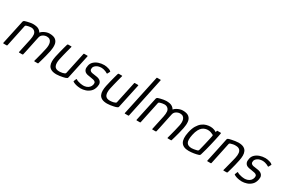

<svg xmlns="http://www.w3.org/2000/svg" viewBox="90 -1792 4237 2881"><g transform="rotate(30 2208.5 -351.0)"><path d="M538 -417Q505 -417 473.5 -397.5Q442 -378 434 -342L421 -282Q409 -223 397 -167Q385 -111 376.5 -69.5Q368 -28 363 -10Q362 -6 359.5 -3Q357 0 351 0H296Q289 0 291 -7L344 -253Q355 -306 351.5 -342.5Q348 -379 321 -400Q296 -419 261 -417Q226 -415 195 -405Q189 -404 180 -399Q171 -394 169 -383L90 -9Q89 -6 87 -3Q85 0 82 0H25Q22 0 19.5 -1.5Q17 -3 18 -8L108 -428Q109 -433 114.5 -439.5Q120 -446 131 -450Q146 -455 169.5 -461Q193 -467 219 -471.5Q245 -476 264 -476Q327 -476 359.5 -458.5Q392 -441 408 -411Q426 -432 450.5 -446Q475 -460 501 -468Q527 -476 551 -476Q625 -476 659.5 -446Q694 -416 699 -365.5Q704 -315 691 -252Q680 -201 668 -154.5Q656 -108 645 -70Q634 -32 626 -5Q624 0 616 0H562Q557 0 556 -2.5Q555 -5 557 -12Q562 -30 572.5 -69Q583 -108 595.5 -158Q608 -208 618 -256Q624 -284 624.5 -312.5Q625 -341 617 -364.5Q609 -388 590 -402.5Q571 -417 538 -417Z M943 4Q886 4 852 -13.5Q818 -31 803.5 -61.5Q789 -92 789 -132.5Q789 -173 799 -220Q809 -266 820.5 -312Q832 -358 842.5 -397Q853 -436 860 -459Q863 -468 866.5 -470Q870 -472 878 -472H921Q929 -472 932 -471Q935 -470 932 -460Q930 -454 923.5 -429Q917 -404 907.5 -368Q898 -332 888.5 -292Q879 -252 871 -216Q855 -141 873.5 -98Q892 -55 956 -55Q964 -55 981 -56.5Q998 -58 1015.5 -62Q1033 -66 1046.5 -72.5Q1060 -79 1062 -89L1142 -463Q1143 -466 1144.5 -469Q1146 -472 1149 -472H1206Q1209 -472 1211.5 -470.5Q1214 -469 1213 -464L1124 -49Q1122 -37 1114.5 -31.5Q1107 -26 1087 -19Q1078 -16 1053 -10.5Q1028 -5 998 -0.5Q968 4 943 4Z M1237 -83Q1238 -88 1242 -87.5Q1246 -87 1249 -84Q1262 -75 1285 -67.5Q1308 -60 1332 -56Q1356 -52 1373 -52Q1402 -52 1428.5 -61Q1455 -70 1475 -90Q1495 -110 1502 -141Q1508 -171 1497 -185Q1486 -199 1461.5 -205Q1437 -211 1401 -216Q1378 -218 1354 -223.5Q1330 -229 1312 -242.5Q1294 -256 1286.5 -280.5Q1279 -305 1288 -347Q1296 -388 1326.5 -417Q1357 -446 1402 -461.5Q1447 -477 1499 -477Q1516 -477 1539.5 -473Q1563 -469 1585 -461Q1607 -453 1620 -440Q1624 -437 1623.5 -435Q1623 -433 1621 -429L1600 -390Q1597 -383 1588 -388Q1577 -396 1559 -403.5Q1541 -411 1521.5 -416Q1502 -421 1487 -421Q1431 -421 1397.5 -399Q1364 -377 1357 -348Q1351 -318 1362.5 -303Q1374 -288 1396.5 -282.5Q1419 -277 1446 -275Q1470 -273 1495 -267.5Q1520 -262 1540 -249Q1560 -236 1569.5 -211.5Q1579 -187 1570 -146Q1558 -89 1523.5 -56Q1489 -23 1445.5 -9Q1402 5 1362 5Q1345 5 1318.5 1.5Q1292 -2 1265.5 -10.5Q1239 -19 1221 -32Q1218 -37 1220 -41Z M1821 4Q1764 4 1730 -13.5Q1696 -31 1681.5 -61.5Q1667 -92 1667 -132.5Q1667 -173 1677 -220Q1687 -266 1698.5 -312Q1710 -358 1720.5 -397Q1731 -436 1738 -459Q1741 -468 1744.5 -470Q1748 -472 1756 -472H1799Q1807 -472 1810 -471Q1813 -470 1810 -460Q1808 -454 1801.5 -429Q1795 -404 1785.5 -368Q1776 -332 1766.5 -292Q1757 -252 1749 -216Q1733 -141 1751.5 -98Q1770 -55 1834 -55Q1842 -55 1859 -56.5Q1876 -58 1893.5 -62Q1911 -66 1924.5 -72.5Q1938 -79 1940 -89L2020 -463Q2021 -466 2022.5 -469Q2024 -472 2027 -472H2084Q2087 -472 2089.5 -470.5Q2092 -469 2091 -464L2002 -49Q2000 -37 1992.5 -31.5Q1985 -26 1965 -19Q1956 -16 1931 -10.5Q1906 -5 1876 -0.5Q1846 4 1821 4Z M2124 -7 2272 -701Q2273 -708 2280 -708H2336Q2345 -708 2343 -701L2196 -7Q2194 0 2186 0H2130Q2123 0 2124 -7Z M2847 -417Q2814 -417 2782.5 -397.5Q2751 -378 2743 -342L2730 -282Q2718 -223 2706 -167Q2694 -111 2685.5 -69.5Q2677 -28 2672 -10Q2671 -6 2668.5 -3Q2666 0 2660 0H2605Q2598 0 2600 -7L2653 -253Q2664 -306 2660.5 -342.5Q2657 -379 2630 -400Q2605 -419 2570 -417Q2535 -415 2504 -405Q2498 -404 2489 -399Q2480 -394 2478 -383L2399 -9Q2398 -6 2396 -3Q2394 0 2391 0H2334Q2331 0 2328.5 -1.5Q2326 -3 2327 -8L2417 -428Q2418 -433 2423.5 -439.5Q2429 -446 2440 -450Q2455 -455 2478.5 -461Q2502 -467 2528 -471.5Q2554 -476 2573 -476Q2636 -476 2668.5 -458.5Q2701 -441 2717 -411Q2735 -432 2759.5 -446Q2784 -460 2810 -468Q2836 -476 2860 -476Q2934 -476 2968.5 -446Q3003 -416 3008 -365.5Q3013 -315 3000 -252Q2989 -201 2977 -154.5Q2965 -108 2954 -70Q2943 -32 2935 -5Q2933 0 2925 0H2871Q2866 0 2865 -2.5Q2864 -5 2866 -12Q2871 -30 2881.5 -69Q2892 -108 2904.5 -158Q2917 -208 2927 -256Q2933 -284 2933.5 -312.5Q2934 -341 2926 -364.5Q2918 -388 2899 -402.5Q2880 -417 2847 -417Z M3235 6Q3139 6 3102.5 -51.5Q3066 -109 3092 -230Q3108 -306 3136.5 -353.5Q3165 -401 3200 -427.5Q3235 -454 3271.5 -463.5Q3308 -473 3341 -473Q3374 -473 3405 -462Q3436 -451 3448 -440L3453 -464Q3454 -468 3456.5 -469.5Q3459 -471 3462 -471H3516Q3524 -471 3524 -463Q3521 -444 3514.5 -410.5Q3508 -377 3498.5 -334.5Q3489 -292 3477.5 -243Q3466 -194 3452.5 -143Q3439 -92 3424 -42Q3422 -35 3417.5 -29.5Q3413 -24 3399 -19Q3369 -9 3323.5 -1.5Q3278 6 3235 6ZM3254 -51Q3271 -51 3290.5 -54.5Q3310 -58 3326 -61.5Q3342 -65 3348 -67Q3354 -69 3359.5 -73Q3365 -77 3368 -87Q3374 -111 3382 -142.5Q3390 -174 3398 -208Q3406 -242 3413 -274Q3420 -306 3425.5 -330.5Q3431 -355 3433 -368Q3434 -375 3432 -379Q3430 -383 3423 -386Q3406 -395 3383 -403Q3360 -411 3331 -411Q3312 -411 3288 -404.5Q3264 -398 3240.5 -380Q3217 -362 3197 -325.5Q3177 -289 3164 -229Q3143 -129 3166.5 -90Q3190 -51 3254 -51Z M3560 0Q3557 0 3554.5 -1.5Q3552 -3 3553 -8Q3576 -114 3598.5 -219.5Q3621 -325 3643 -431Q3645 -437 3650 -441.5Q3655 -446 3670 -451Q3684 -455 3710.5 -460.5Q3737 -466 3767.5 -471Q3798 -476 3823 -476Q3881 -476 3914.5 -458.5Q3948 -441 3962.5 -410.5Q3977 -380 3977 -339.5Q3977 -299 3967 -252Q3958 -207 3946.5 -160.5Q3935 -114 3924 -75Q3913 -36 3906 -13Q3903 -4 3900 -2Q3897 0 3888 0H3839Q3831 0 3833 -8Q3835 -14 3840 -33.5Q3845 -53 3852.5 -81.5Q3860 -110 3868 -141.5Q3876 -173 3883.5 -202.5Q3891 -232 3896 -254Q3908 -308 3903 -343.5Q3898 -379 3875.5 -397.5Q3853 -416 3810 -416Q3787 -417 3765 -412.5Q3743 -408 3725 -402Q3718 -401 3711.5 -395.5Q3705 -390 3703 -378Q3684 -288 3664.5 -195.5Q3645 -103 3625 -9Q3624 -6 3622.5 -3Q3621 0 3617 0Z M4030 -83Q4031 -88 4035 -87.5Q4039 -87 4042 -84Q4055 -75 4078 -67.5Q4101 -60 4125 -56Q4149 -52 4166 -52Q4195 -52 4221.5 -61Q4248 -70 4268 -90Q4288 -110 4295 -141Q4301 -171 4290 -185Q4279 -199 4254.5 -205Q4230 -211 4194 -216Q4171 -218 4147 -223.5Q4123 -229 4105 -242.5Q4087 -256 4079.5 -280.5Q4072 -305 4081 -347Q4089 -388 4119.5 -417Q4150 -446 4195 -461.5Q4240 -477 4292 -477Q4309 -477 4332.5 -473Q4356 -469 4378 -461Q4400 -453 4413 -440Q4417 -437 4416.5 -435Q4416 -433 4414 -429L4393 -390Q4390 -383 4381 -388Q4370 -396 4352 -403.5Q4334 -411 4314.5 -416Q4295 -421 4280 -421Q4224 -421 4190.5 -399Q4157 -377 4150 -348Q4144 -318 4155.5 -303Q4167 -288 4189.5 -282.5Q4212 -277 4239 -275Q4263 -273 4288 -267.5Q4313 -262 4333 -249Q4353 -236 4362.5 -211.5Q4372 -187 4363 -146Q4351 -89 4316.5 -56Q4282 -23 4238.5 -9Q4195 5 4155 5Q4138 5 4111.5 1.5Q4085 -2 4058.5 -10.5Q4032 -19 4014 -32Q4011 -37 4013 -41Z"/></g></svg>

Font: Glory
Style: Italic
Weight: 400
Italic angle: -12°
Designer: Robert Leuschke
Foundry: Robert Leuschke
Version: Version 1.011